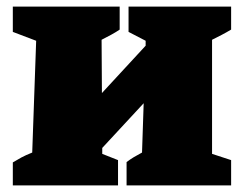

<svg xmlns="http://www.w3.org/2000/svg" viewBox="-20 -564 745 584"><path d="M19 0V-70Q32 -78 45 -85Q58 -92 78 -100L90 -440L19 -467V-544H344V-474Q334 -467 318.5 -458.5Q303 -450 289 -443L290 -281L423 -425V-440L371 -467V-544H683V-474Q668 -465 653.5 -457.5Q639 -450 625 -443V-96L683 -77V0H365V-71Q377 -80 387 -86Q397 -92 412 -100L417 -250L291 -114V-96L339 -77V0Z"/></svg>

Font: Piazzolla SC Black
Style: Regular
Weight: 900
Designer: Juan Pablo del Peral
Foundry: Huerta Tipografica
Version: Version 1.330